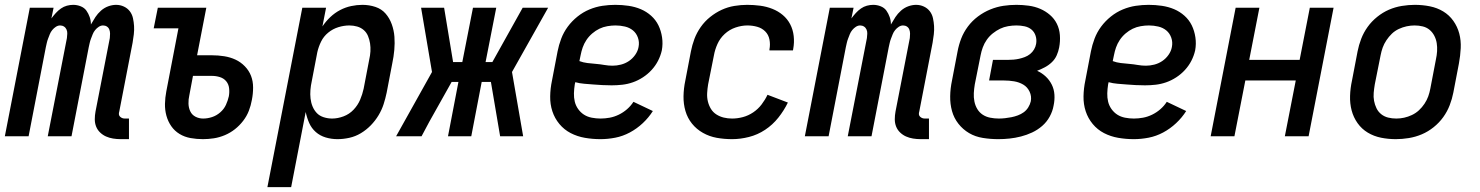

<svg xmlns="http://www.w3.org/2000/svg" viewBox="-34 -562 6104 792"><path d="M498 12H464Q448 12 432.5 9.5Q417 7 403.5 1Q390 -5 379 -15.5Q368 -26 362.5 -40Q357 -54 357 -70Q357 -86 360 -102L419 -405Q420 -414 420 -423Q420 -432 417 -440Q414 -448 407 -452.5Q400 -457 391 -457Q382 -457 373.5 -451.5Q365 -446 358.5 -438Q352 -430 348.5 -421Q345 -412 341.5 -403Q338 -394 336 -385Q334 -376 332 -367L261 0H163L242 -405Q243 -414 243.5 -423Q244 -432 240.5 -440Q237 -448 230 -452.5Q223 -457 214 -457Q205 -457 196.5 -451.5Q188 -446 181.5 -438Q175 -430 171.5 -421Q168 -412 164.5 -403Q161 -394 159 -385Q157 -376 155 -367L84 0H-14L89 -530H187L178 -486Q186 -497 196 -508Q206 -519 217.5 -527Q229 -535 242 -538.5Q255 -542 268 -542Q284 -542 299 -536Q314 -530 322.5 -518Q331 -506 336 -491.5Q341 -477 341 -461Q350 -477 359.5 -491.5Q369 -506 382.5 -518Q396 -530 412.5 -536Q429 -542 445 -542Q462 -542 477 -535Q492 -528 501.5 -515.5Q511 -503 514.5 -487Q518 -471 519 -454.5Q520 -438 518 -420.5Q516 -403 513 -386L458 -102Q456 -96 456.5 -90.5Q457 -85 461 -81Q465 -77 470 -75Q475 -73 481 -73H498Z M803 12Q777 12 752 7.5Q727 3 706.5 -9.5Q686 -22 672.5 -41.5Q659 -61 652.5 -84.5Q646 -108 646.5 -133.5Q647 -159 652 -185L702 -445H600L617 -530H817L779 -334H840Q866 -334 891 -330Q916 -326 937.5 -316Q959 -306 976 -288.5Q993 -271 1001.5 -249Q1010 -227 1010 -201Q1010 -175 1005 -150Q1001 -127 992.5 -105Q984 -83 969 -63.5Q954 -44 935 -29Q916 -14 893.5 -4.5Q871 5 848 8.5Q825 12 803 12ZM804 -73Q822 -73 840.5 -79Q859 -85 874.5 -98.5Q890 -112 898 -129.5Q906 -147 910 -165Q913 -182 911 -198.5Q909 -215 899 -227Q889 -239 873 -244Q857 -249 840 -249H762L747 -169Q743 -152 743.5 -134.5Q744 -117 751 -102.5Q758 -88 772.5 -80.5Q787 -73 804 -73Z M1069 210 1213 -530H1311L1296 -453Q1310 -474 1328.5 -491.5Q1347 -509 1369 -520.5Q1391 -532 1414.5 -537Q1438 -542 1461 -542Q1489 -542 1514.5 -533.5Q1540 -525 1556.5 -506Q1573 -487 1582 -462Q1591 -437 1593 -410.5Q1595 -384 1592.5 -356Q1590 -328 1584 -300L1561 -180Q1556 -156 1548.5 -132.5Q1541 -109 1527.5 -86.5Q1514 -64 1495.5 -45Q1477 -26 1454.5 -12.5Q1432 1 1407 6.5Q1382 12 1358 12Q1333 12 1309.5 5Q1286 -2 1268.5 -17.5Q1251 -33 1241.5 -54.5Q1232 -76 1227 -100L1167 210ZM1336 -73Q1359 -73 1383 -82Q1407 -91 1424.5 -109.5Q1442 -128 1451.5 -150.5Q1461 -173 1466 -196L1489 -316Q1493 -333 1494 -350Q1495 -367 1492.5 -383Q1490 -399 1484 -413.5Q1478 -428 1466.5 -438Q1455 -448 1439.5 -452.5Q1424 -457 1407 -457Q1385 -457 1362 -450Q1339 -443 1320 -427.5Q1301 -412 1290.5 -390.5Q1280 -369 1275 -347L1252 -227Q1248 -209 1246.5 -191Q1245 -173 1247 -155.5Q1249 -138 1255.5 -122.5Q1262 -107 1273 -95.5Q1284 -84 1301 -78.5Q1318 -73 1336 -73Z M1705 0H1600L1748 -265L1703 -530H1798L1835 -306H1873L1917 -530H2013L1969 -306H1997L2122 -530H2227L2078 -265L2124 0H2029L1991 -224H1953L1910 0H1814L1857 -224H1829L1737 -60Z M2443 12Q2410 12 2378.5 6.5Q2347 1 2320 -13Q2293 -27 2273.5 -50.5Q2254 -74 2244.5 -103Q2235 -132 2235.5 -164.5Q2236 -197 2243 -230L2266 -350Q2271 -376 2281 -402.5Q2291 -429 2308 -452Q2325 -475 2348 -493.5Q2371 -512 2397.5 -523Q2424 -534 2451 -538Q2478 -542 2504 -542Q2532 -542 2559 -538Q2586 -534 2609.5 -524Q2633 -514 2652 -497Q2671 -480 2682 -457.5Q2693 -435 2697 -408Q2701 -381 2696 -354Q2691 -332 2680.5 -311.5Q2670 -291 2654 -273.5Q2638 -256 2618 -243Q2598 -230 2576.5 -222.5Q2555 -215 2533 -212.5Q2511 -210 2489 -210Q2470 -210 2451 -211Q2432 -212 2413.5 -213.5Q2395 -215 2376 -216.5Q2357 -218 2339 -223L2337 -214Q2334 -195 2333.5 -177Q2333 -159 2337 -142.5Q2341 -126 2351 -112Q2361 -98 2375 -89Q2389 -80 2407 -76.5Q2425 -73 2443 -73Q2462 -73 2481 -76.5Q2500 -80 2518.5 -89Q2537 -98 2552.5 -111.5Q2568 -125 2579 -142L2659 -104Q2642 -77 2617.5 -54Q2593 -31 2564 -15.5Q2535 0 2504 6Q2473 12 2443 12ZM2493 -291Q2510 -291 2527.5 -295.5Q2545 -300 2560 -310Q2575 -320 2586 -335.5Q2597 -351 2600 -368Q2604 -388 2597.5 -406.5Q2591 -425 2577 -436.5Q2563 -448 2544 -452.5Q2525 -457 2505 -457Q2489 -457 2471.5 -454Q2454 -451 2438.5 -443.5Q2423 -436 2409 -424Q2395 -412 2385 -397Q2375 -382 2369.5 -366Q2364 -350 2361 -334L2356 -310Q2372 -304 2389 -302Q2406 -300 2424 -298.5Q2442 -297 2459 -294Q2476 -291 2493 -291Z M2986 12Q2953 12 2922.5 6.5Q2892 1 2865.5 -14Q2839 -29 2820.5 -52Q2802 -75 2793.5 -104Q2785 -133 2785.5 -165Q2786 -197 2793 -230L2816 -350Q2821 -376 2830.5 -401.5Q2840 -427 2856.5 -450.5Q2873 -474 2895.5 -492Q2918 -510 2943 -521.5Q2968 -533 2995 -537.5Q3022 -542 3048 -542Q3075 -542 3101.5 -538.5Q3128 -535 3152 -525.5Q3176 -516 3195 -500Q3214 -484 3225.5 -462Q3237 -440 3240 -413.5Q3243 -387 3238 -360L3237 -354H3140V-358Q3144 -379 3140 -399Q3136 -419 3122.5 -432.5Q3109 -446 3089.5 -451.5Q3070 -457 3049 -457Q3025 -457 3000 -448.5Q2975 -440 2955.5 -422Q2936 -404 2925.5 -380.5Q2915 -357 2911 -334L2887 -214Q2884 -196 2883 -178Q2882 -160 2886 -143.5Q2890 -127 2898.5 -113Q2907 -99 2921 -90Q2935 -81 2951.5 -77Q2968 -73 2986 -73Q3008 -73 3030.5 -79Q3053 -85 3073 -98.5Q3093 -112 3107.5 -131Q3122 -150 3132 -171L3216 -139Q3200 -106 3176.5 -76.5Q3153 -47 3122 -26.5Q3091 -6 3055.5 3Q3020 12 2986 12Z M3798 12H3764Q3748 12 3732.5 9.5Q3717 7 3703.5 1Q3690 -5 3679 -15.5Q3668 -26 3662.5 -40Q3657 -54 3657 -70Q3657 -86 3660 -102L3719 -405Q3720 -414 3720 -423Q3720 -432 3717 -440Q3714 -448 3707 -452.5Q3700 -457 3691 -457Q3682 -457 3673.5 -451.5Q3665 -446 3658.5 -438Q3652 -430 3648.5 -421Q3645 -412 3641.5 -403Q3638 -394 3636 -385Q3634 -376 3632 -367L3561 0H3463L3542 -405Q3543 -414 3543.5 -423Q3544 -432 3540.5 -440Q3537 -448 3530 -452.5Q3523 -457 3514 -457Q3505 -457 3496.5 -451.5Q3488 -446 3481.5 -438Q3475 -430 3471.5 -421Q3468 -412 3464.5 -403Q3461 -394 3459 -385Q3457 -376 3455 -367L3384 0H3286L3389 -530H3487L3478 -486Q3486 -497 3496 -508Q3506 -519 3517.5 -527Q3529 -535 3542 -538.5Q3555 -542 3568 -542Q3584 -542 3599 -536Q3614 -530 3622.5 -518Q3631 -506 3636 -491.5Q3641 -477 3641 -461Q3650 -477 3659.5 -491.5Q3669 -506 3682.5 -518Q3696 -530 3712.5 -536Q3729 -542 3745 -542Q3762 -542 3777 -535Q3792 -528 3801.5 -515.5Q3811 -503 3814.5 -487Q3818 -471 3819 -454.5Q3820 -438 3818 -420.5Q3816 -403 3813 -386L3758 -102Q3756 -96 3756.5 -90.5Q3757 -85 3761 -81Q3765 -77 3770 -75Q3775 -73 3781 -73H3798Z M4084 12Q4052 12 4020.5 7Q3989 2 3963.5 -13Q3938 -28 3919.5 -51.5Q3901 -75 3893 -104Q3885 -133 3885.5 -165Q3886 -197 3893 -230L3916 -350Q3921 -377 3931 -403Q3941 -429 3958.5 -452.5Q3976 -476 4000 -494Q4024 -512 4051 -523Q4078 -534 4105 -538Q4132 -542 4159 -542Q4184 -542 4209.5 -538.5Q4235 -535 4257 -525.5Q4279 -516 4297 -500.5Q4315 -485 4325.5 -464Q4336 -443 4338 -417.5Q4340 -392 4335 -366Q4332 -350 4325 -334Q4318 -318 4305 -305.5Q4292 -293 4276 -284.5Q4260 -276 4244 -270Q4264 -261 4279.5 -246.5Q4295 -232 4304.5 -213Q4314 -194 4315.5 -171.5Q4317 -149 4312 -126Q4308 -103 4296 -81Q4284 -59 4265 -42.5Q4246 -26 4223.5 -15.5Q4201 -5 4177.5 1Q4154 7 4130.5 9.5Q4107 12 4084 12ZM4086 -73Q4099 -73 4112 -74.5Q4125 -76 4138 -78.5Q4151 -81 4164.5 -86Q4178 -91 4189 -99Q4200 -107 4207.5 -119Q4215 -131 4218 -144Q4222 -165 4213 -184Q4204 -203 4187 -213Q4170 -223 4149.5 -226.5Q4129 -230 4107 -230H4046L4062 -315H4123Q4135 -315 4146.5 -316Q4158 -317 4169.5 -319.5Q4181 -322 4193 -326.5Q4205 -331 4215 -339Q4225 -347 4231.5 -358Q4238 -369 4240 -381Q4243 -398 4238 -414Q4233 -430 4221 -440Q4209 -450 4192.5 -453.5Q4176 -457 4159 -457Q4142 -457 4124.5 -454Q4107 -451 4091.5 -443.5Q4076 -436 4061.5 -424.5Q4047 -413 4036.5 -398Q4026 -383 4020 -366.5Q4014 -350 4011 -334L3987 -214Q3984 -196 3983 -178Q3982 -160 3985.5 -143Q3989 -126 3997.5 -112Q4006 -98 4019.5 -89Q4033 -80 4050.5 -76.5Q4068 -73 4086 -73Z M4643 12Q4610 12 4578.5 6.5Q4547 1 4520 -13Q4493 -27 4473.5 -50.5Q4454 -74 4444.5 -103Q4435 -132 4435.5 -164.5Q4436 -197 4443 -230L4466 -350Q4471 -376 4481 -402.5Q4491 -429 4508 -452Q4525 -475 4548 -493.5Q4571 -512 4597.5 -523Q4624 -534 4651 -538Q4678 -542 4704 -542Q4732 -542 4759 -538Q4786 -534 4809.5 -524Q4833 -514 4852 -497Q4871 -480 4882 -457.5Q4893 -435 4897 -408Q4901 -381 4896 -354Q4891 -332 4880.5 -311.5Q4870 -291 4854 -273.5Q4838 -256 4818 -243Q4798 -230 4776.5 -222.5Q4755 -215 4733 -212.5Q4711 -210 4689 -210Q4670 -210 4651 -211Q4632 -212 4613.5 -213.5Q4595 -215 4576 -216.5Q4557 -218 4539 -223L4537 -214Q4534 -195 4533.5 -177Q4533 -159 4537 -142.5Q4541 -126 4551 -112Q4561 -98 4575 -89Q4589 -80 4607 -76.5Q4625 -73 4643 -73Q4662 -73 4681 -76.5Q4700 -80 4718.5 -89Q4737 -98 4752.5 -111.5Q4768 -125 4779 -142L4859 -104Q4842 -77 4817.5 -54Q4793 -31 4764 -15.5Q4735 0 4704 6Q4673 12 4643 12ZM4693 -291Q4710 -291 4727.5 -295.5Q4745 -300 4760 -310Q4775 -320 4786 -335.5Q4797 -351 4800 -368Q4804 -388 4797.5 -406.5Q4791 -425 4777 -436.5Q4763 -448 4744 -452.5Q4725 -457 4705 -457Q4689 -457 4671.5 -454Q4654 -451 4638.5 -443.5Q4623 -436 4609 -424Q4595 -412 4585 -397Q4575 -382 4569.5 -366Q4564 -350 4561 -334L4556 -310Q4572 -304 4589 -302Q4606 -300 4624 -298.5Q4642 -297 4659 -294Q4676 -291 4693 -291Z M4960 0 5063 -530H5161L5119 -315H5327L5369 -530H5467L5364 0H5266L5311 -230H5103L5058 0Z M5724 12Q5692 12 5662.5 6Q5633 0 5608 -15Q5583 -30 5566 -54Q5549 -78 5541.5 -106.5Q5534 -135 5535 -166.5Q5536 -198 5543 -230L5566 -350Q5571 -376 5581 -402Q5591 -428 5607.5 -451Q5624 -474 5647 -492.5Q5670 -511 5695.5 -522Q5721 -533 5748.5 -537.5Q5776 -542 5802 -542Q5834 -542 5864 -536Q5894 -530 5919 -515Q5944 -500 5961 -476Q5978 -452 5985.5 -423.5Q5993 -395 5991.5 -363.5Q5990 -332 5984 -300L5961 -180Q5956 -154 5946 -128Q5936 -102 5919.5 -79Q5903 -56 5880 -37.5Q5857 -19 5831 -8Q5805 3 5777.5 7.5Q5750 12 5724 12ZM5726 -73Q5742 -73 5758 -76.5Q5774 -80 5790 -87.5Q5806 -95 5819 -107Q5832 -119 5842 -134Q5852 -149 5857.5 -164.5Q5863 -180 5866 -196L5889 -316Q5893 -334 5894 -351Q5895 -368 5892.5 -384Q5890 -400 5882.5 -414.5Q5875 -429 5863 -439Q5851 -449 5835 -453Q5819 -457 5801 -457Q5785 -457 5768.5 -453.5Q5752 -450 5736 -442.5Q5720 -435 5707.5 -423Q5695 -411 5685 -396Q5675 -381 5669.5 -365.5Q5664 -350 5661 -334L5637 -214Q5634 -196 5632.5 -179Q5631 -162 5634 -146Q5637 -130 5644 -115.5Q5651 -101 5663.5 -91Q5676 -81 5692 -77Q5708 -73 5726 -73Z"/></svg>

Font: Lode Dark
Style: Bold Italic
Weight: 700
Italic angle: -11°
Monospace: yes
Designer: Belleve Invis
Foundry: Belleve Invis
Version: Version 29.2.0; ttfautohint (v1.8.3)